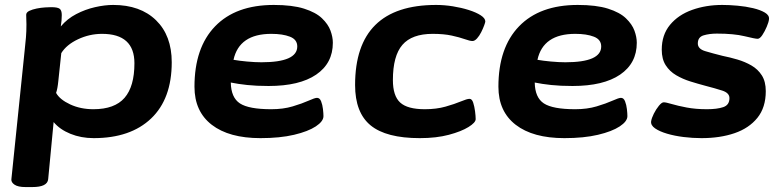

<svg xmlns="http://www.w3.org/2000/svg" viewBox="-20 -551 3163 777"><path d="M83 206Q53 206 39 196.5Q25 187 26 175L80 -349Q83 -376 85 -399.5Q87 -423 87 -453Q87 -462 86.5 -471Q86 -480 86 -491Q86 -501 98.5 -507Q111 -513 128.5 -516.5Q146 -520 162.5 -521Q179 -522 187 -522Q213 -522 221.5 -515.5Q230 -509 230 -490Q230 -469 226 -444Q252 -475 288.5 -494Q325 -513 364.5 -522Q404 -531 438 -531Q548 -531 611.5 -469Q675 -407 675 -299Q675 -151 591.5 -71.5Q508 8 359 8Q308 8 265 -9.5Q222 -27 197 -57L175 174Q172 206 111 206ZM358 -109Q444 -109 484 -155Q524 -201 524 -295Q524 -414 393 -414Q342 -414 295.5 -392Q249 -370 228 -336L216 -223Q213 -192 207 -175Q222 -148 264 -128.5Q306 -109 358 -109Z M1034 8Q907 8 837 -46Q767 -100 767 -200Q767 -358 850.5 -444.5Q934 -531 1088 -531Q1163 -531 1210.5 -516Q1258 -501 1283 -477Q1308 -453 1317.5 -427Q1327 -401 1327 -378Q1327 -295 1259.5 -249Q1192 -203 1067 -203Q1018 -203 980.5 -207Q943 -211 914 -217Q915 -156 951 -132.5Q987 -109 1078 -109Q1126 -109 1164.5 -120.5Q1203 -132 1228.5 -143.5Q1254 -155 1263 -155Q1274 -155 1279.5 -141Q1285 -127 1287 -109.5Q1289 -92 1289 -81Q1289 -60 1258 -39.5Q1227 -19 1170 -5.5Q1113 8 1034 8ZM1038 -299Q1183 -299 1183 -363Q1183 -391 1153.5 -402.5Q1124 -414 1078 -414Q948 -414 925 -309Q947 -305 979.5 -302Q1012 -299 1038 -299Z M1679 8Q1543 8 1480 -43.5Q1417 -95 1417 -207Q1417 -531 1745 -531Q1778 -531 1812.5 -525.5Q1847 -520 1877 -510.5Q1907 -501 1925.5 -489Q1944 -477 1944 -464Q1944 -461 1939.5 -448.5Q1935 -436 1927.5 -421Q1920 -406 1910.5 -395.5Q1901 -385 1892 -385Q1882 -385 1861 -392.5Q1840 -400 1808 -407Q1776 -414 1731 -414Q1647 -414 1608.5 -369.5Q1570 -325 1570 -227Q1570 -163 1599.5 -136Q1629 -109 1699 -109Q1746 -109 1783 -119.5Q1820 -130 1845 -140.5Q1870 -151 1880 -151Q1890 -151 1895 -135.5Q1900 -120 1902.5 -100.5Q1905 -81 1905 -69Q1905 -55 1876 -37Q1847 -19 1796.5 -5.5Q1746 8 1679 8Z M2264 8Q2137 8 2067 -46Q1997 -100 1997 -200Q1997 -358 2080.5 -444.5Q2164 -531 2318 -531Q2393 -531 2440.5 -516Q2488 -501 2513 -477Q2538 -453 2547.5 -427Q2557 -401 2557 -378Q2557 -295 2489.5 -249Q2422 -203 2297 -203Q2248 -203 2210.5 -207Q2173 -211 2144 -217Q2145 -156 2181 -132.5Q2217 -109 2308 -109Q2356 -109 2394.5 -120.5Q2433 -132 2458.5 -143.5Q2484 -155 2493 -155Q2504 -155 2509.5 -141Q2515 -127 2517 -109.5Q2519 -92 2519 -81Q2519 -60 2488 -39.5Q2457 -19 2400 -5.5Q2343 8 2264 8ZM2268 -299Q2413 -299 2413 -363Q2413 -391 2383.5 -402.5Q2354 -414 2308 -414Q2178 -414 2155 -309Q2177 -305 2209.5 -302Q2242 -299 2268 -299Z M2819 8Q2783 8 2746.5 3.5Q2710 -1 2679.5 -10Q2649 -19 2631 -31.5Q2613 -44 2615 -60Q2617 -73 2626 -91Q2635 -109 2646.5 -123Q2658 -137 2666 -137Q2675 -137 2698.5 -130Q2722 -123 2758.5 -116Q2795 -109 2841 -109Q2882 -109 2907 -117.5Q2932 -126 2932 -154Q2932 -175 2902.5 -184.5Q2873 -194 2834 -204Q2804 -212 2773.5 -221.5Q2743 -231 2716.5 -246.5Q2690 -262 2674 -287Q2658 -312 2658 -350Q2658 -410 2691.5 -450.5Q2725 -491 2781 -511Q2837 -531 2903 -531Q2931 -531 2964.5 -528Q2998 -525 3027.5 -518Q3057 -511 3075.5 -500Q3094 -489 3092 -473Q3091 -462 3083 -443Q3075 -424 3065 -409Q3055 -394 3046 -394Q3036 -394 2993 -404.5Q2950 -415 2881 -415Q2851 -415 2827.5 -408Q2804 -401 2804 -375Q2804 -353 2834 -344Q2864 -335 2904 -325Q2934 -319 2964.5 -310Q2995 -301 3021 -286Q3047 -271 3063 -246Q3079 -221 3079 -182Q3079 -116 3045 -74Q3011 -32 2952.5 -12Q2894 8 2819 8Z"/></svg>

Font: Asap Expanded Expanded Regular
Style: Bold Italic
Weight: 700
Width: 7
Italic angle: -6°
Designer: Pablo Cosgaya
Foundry: Omnibus-Type
Version: Version 3.001; ttfautohint (v1.8.4.7-5d5b)